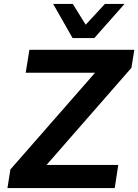

<svg xmlns="http://www.w3.org/2000/svg" viewBox="-20 -959 705 979"><path d="M18 0 33 -95 511 -641 523 -588H111L130 -705H665L650 -613L171 -65L158 -118H583L565 0ZM350 -765 251 -939H351L417 -833L515 -939H615L461 -765Z"/></svg>

Font: Nunito Sans 6pt
Style: Bold Italic
Weight: 700
Italic angle: -9°
Version: Version 3.101;gftools[0.9.27]